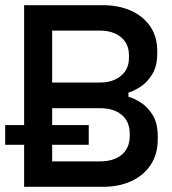

<svg xmlns="http://www.w3.org/2000/svg" viewBox="-32 -720 664 740"><path d="M61 0V-700H363Q426 -700 473.5 -678.5Q521 -657 547.5 -617.5Q574 -578 574 -524V-514Q574 -466 555.5 -435Q537 -404 511.5 -387Q486 -370 463 -363V-347Q486 -341 512.5 -323.5Q539 -306 557.5 -275Q576 -244 576 -194V-184Q576 -126 549 -85Q522 -44 474.5 -22Q427 0 365 0ZM169 -98H353Q407 -98 437.5 -124Q468 -150 468 -196V-205Q468 -251 437.5 -277Q407 -303 353 -303H169ZM169 -402H353Q403 -402 434 -427.5Q465 -453 465 -497V-507Q465 -551 434.5 -576.5Q404 -602 353 -602H169ZM-12 -162V-238H310V-162Z"/></svg>

Font: Space Grotesk Frontify Medium
Style: Regular
Weight: 500
Designer: Florian Karsten
Version: Version 2.000